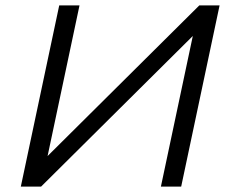

<svg xmlns="http://www.w3.org/2000/svg" viewBox="-20 -690 832 710"><path d="M792 -670H717L156 -113L274 -670H199L57 0H132L693 -557L575 0H650Z"/></svg>

Font: LT Wave Light
Style: Italic
Weight: 300
Designer: Daniel Lyons
Version: Version 2.5 (Glyphs App)